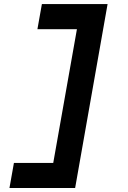

<svg xmlns="http://www.w3.org/2000/svg" viewBox="-20 -818 626 942"><path d="M26.4 104.5 48.3 -18.6H241.2L357.4 -674.8H163.6L185.5 -797.9H507.8L348.6 104.5Z"/></svg>

Font: CaskaydiaCove NF
Style: Bold Italic
Weight: 700
Italic angle: -10°
Designer: Aaron Bell
Foundry: Saja Typeworks
Version: Version 2111.001; VTT 6.35;Nerd Fonts 3.2.1